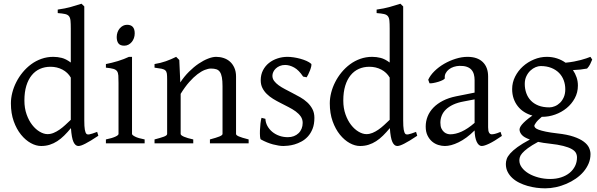

<svg xmlns="http://www.w3.org/2000/svg" viewBox="-20 -777 3236 1041"><path d="M363.8 -132.8V-356.4Q347.7 -384.3 318.4 -399.7Q289.1 -415 253.9 -415Q222.7 -415 196.8 -403.6Q170.9 -392.1 152.1 -369.1Q133.3 -346.2 122.8 -312Q112.3 -277.8 112.3 -231.9Q112.3 -190.4 124.3 -156.7Q136.2 -123 154.8 -99.4Q173.3 -75.7 195.6 -62.7Q217.8 -49.8 237.8 -49.8Q254.4 -49.8 270.5 -56.4Q286.6 -63 302.5 -74Q318.4 -85 333.5 -98.9Q348.6 -112.8 363.8 -127.4ZM513.2 -41Q490.7 -25.9 473.4 -15.4Q456.1 -4.9 443.1 1.7Q430.2 8.3 420.9 11.5Q411.6 14.6 404.8 14.6Q388.7 14.6 378.4 -7.3Q368.2 -29.3 364.7 -82.5Q346.2 -60.1 327.9 -42Q309.6 -23.9 290.3 -11.5Q271 1 249.5 7.8Q228 14.6 203.1 14.6Q175.8 14.6 147 -1.2Q118.2 -17.1 94 -46.9Q69.8 -76.7 54.4 -119.6Q39.1 -162.6 39.1 -216.8Q39.1 -244.6 46.6 -274.4Q54.2 -304.2 68.4 -332Q82.5 -359.9 103 -384.8Q123.5 -409.7 148.9 -428.5Q174.3 -447.3 204.6 -458Q234.9 -468.8 269 -468.8Q292 -468.8 314.7 -463.1Q337.4 -457.5 363.8 -438V-622.1Q363.8 -648.9 362.3 -664.8Q360.8 -680.7 354 -689.2Q347.2 -697.8 333 -700.9Q318.8 -704.1 293 -706.1V-725.1Q333 -730.5 364.7 -739.5Q396.5 -748.5 421.9 -756.8L437 -742.2V-124Q437 -106.9 437.7 -94.7Q438.5 -82.5 439.9 -74.2Q441.4 -65.9 443.4 -60.5Q445.3 -55.2 448.2 -51.8Q452.6 -46.4 465.1 -48.6Q477.5 -50.8 506.8 -62L513.2 -41Z M710.4 -596.2Q710.4 -582.5 706.1 -570.3Q701.7 -558.1 694.1 -549.1Q686.5 -540 676.3 -534.7Q666 -529.3 653.8 -529.3Q631.8 -529.3 622.3 -541.5Q612.8 -553.7 612.8 -576.2Q612.8 -589.8 617.2 -602.1Q621.6 -614.3 629.4 -623.3Q637.2 -632.3 647.2 -637.5Q657.2 -642.6 668.9 -642.6Q710.4 -642.6 710.4 -596.2ZM554.2 0V-21Q587.4 -27.8 605 -35.9Q622.6 -43.9 622.6 -50.8V-327.1Q622.6 -352.1 621.6 -367.4Q620.6 -382.8 614.3 -391.4Q607.9 -399.9 594 -403.8Q580.1 -407.7 554.2 -410.2V-429.7Q569.3 -432.6 586.2 -436.8Q603 -440.9 619.6 -446Q636.2 -451.2 651.4 -457Q666.5 -462.9 679.2 -468.8H695.8V-50.8Q695.8 -44.9 712.2 -36.4Q728.5 -27.8 764.2 -21V0Z M1118.2 0V-21Q1153.3 -30.3 1169.9 -37.1Q1186.5 -43.9 1186.5 -50.8V-309.1Q1186.5 -338.9 1183.1 -357.4Q1179.7 -376 1172.4 -386.7Q1165 -397.5 1153.1 -401.4Q1141.1 -405.3 1124 -405.3Q1108.9 -405.3 1090.3 -397.9Q1071.8 -390.6 1050.5 -374.5Q1029.3 -358.4 1006.1 -332.3Q982.9 -306.2 959.5 -268.1V-50.8Q959.5 -43.5 977.8 -35.6Q996.1 -27.8 1027.8 -21V0H817.9V-21Q850.1 -29.3 868.2 -35.9Q886.2 -42.5 886.2 -50.8V-347.2Q886.2 -366.2 884.8 -377.4Q883.3 -388.7 876.7 -395Q870.1 -401.4 856.4 -404.3Q842.8 -407.2 817.9 -410.2V-429.7Q851.1 -435.1 879.4 -445.1Q907.7 -455.1 935.1 -468.8L952.1 -451.7L957.5 -330.1Q979 -362.8 1004.9 -388.4Q1030.8 -414.1 1057.1 -431.9Q1083.5 -449.7 1108.2 -459.2Q1132.8 -468.8 1151.9 -468.8Q1172.9 -468.8 1192.4 -462.4Q1211.9 -456.1 1226.8 -442.9Q1241.7 -429.7 1250.7 -409.4Q1259.8 -389.2 1259.8 -361.8V-50.8Q1259.8 -43.9 1274.7 -37.4Q1289.6 -30.8 1328.1 -21V0Z M1684.6 -138.2Q1684.6 -103.5 1674.8 -78.9Q1665 -54.2 1649.4 -37.1Q1633.8 -20 1614.7 -9.8Q1595.7 0.5 1577.1 5.9Q1558.6 11.2 1542.2 12.9Q1525.9 14.6 1516.6 14.6Q1493.2 14.6 1460.2 5.9Q1427.2 -2.9 1394.5 -21Q1391.1 -22.5 1389.9 -36.9Q1388.7 -51.3 1389.4 -70.1Q1390.1 -88.9 1392.3 -107.9Q1394.5 -127 1397.9 -138.2L1418.9 -132.8Q1419.9 -112.3 1429.7 -94.2Q1439.5 -76.2 1455.8 -62.5Q1472.2 -48.8 1493.9 -41Q1515.6 -33.2 1541 -33.2Q1558.6 -33.2 1573.2 -38.8Q1587.9 -44.4 1598.6 -54.7Q1609.4 -64.9 1615.2 -79.3Q1621.1 -93.8 1621.1 -110.8Q1621.1 -130.4 1610.6 -145.5Q1600.1 -160.6 1583 -173.1Q1565.9 -185.5 1544.2 -196.5Q1522.5 -207.5 1500 -219.2Q1479.5 -229.5 1460.4 -241.2Q1441.4 -252.9 1426.5 -267.6Q1411.6 -282.2 1402.6 -300.3Q1393.6 -318.4 1393.6 -341.8Q1393.6 -372.1 1405.8 -395.8Q1418 -419.4 1438.2 -435.5Q1458.5 -451.7 1484.6 -460.2Q1510.7 -468.8 1538.6 -468.8Q1553.7 -468.8 1572 -466.1Q1590.3 -463.4 1608.2 -458.5Q1626 -453.6 1641.6 -446.8Q1657.2 -439.9 1667 -431.2Q1669.9 -428.2 1667.7 -418Q1665.5 -407.7 1660.9 -395.5Q1656.2 -383.3 1650.9 -372.6Q1645.5 -361.8 1642.6 -357.9L1623.5 -361.8Q1600.1 -397 1575 -410.9Q1549.8 -424.8 1525.9 -424.8Q1509.8 -424.8 1497.1 -419.4Q1484.4 -414.1 1475.3 -405.5Q1466.3 -397 1461.7 -386.7Q1457 -376.5 1457 -366.2Q1457 -350.6 1466.3 -338.1Q1475.6 -325.7 1490.7 -314.7Q1505.9 -303.7 1525.1 -293.7Q1544.4 -283.7 1564.9 -272.9Q1585.9 -262.2 1607.4 -250Q1628.9 -237.8 1646 -221.9Q1663.1 -206.1 1673.8 -185.8Q1684.6 -165.5 1684.6 -138.2Z M2092.8 -132.8V-356.4Q2076.7 -384.3 2047.4 -399.7Q2018.1 -415 1982.9 -415Q1951.7 -415 1925.8 -403.6Q1899.9 -392.1 1881.1 -369.1Q1862.3 -346.2 1851.8 -312Q1841.3 -277.8 1841.3 -231.9Q1841.3 -190.4 1853.3 -156.7Q1865.2 -123 1883.8 -99.4Q1902.3 -75.7 1924.6 -62.7Q1946.8 -49.8 1966.8 -49.8Q1983.4 -49.8 1999.5 -56.4Q2015.6 -63 2031.5 -74Q2047.4 -85 2062.5 -98.9Q2077.6 -112.8 2092.8 -127.4ZM2242.2 -41Q2219.7 -25.9 2202.4 -15.4Q2185.1 -4.9 2172.1 1.7Q2159.2 8.3 2149.9 11.5Q2140.6 14.6 2133.8 14.6Q2117.7 14.6 2107.4 -7.3Q2097.2 -29.3 2093.8 -82.5Q2075.2 -60.1 2056.9 -42Q2038.6 -23.9 2019.3 -11.5Q2000 1 1978.5 7.8Q1957 14.6 1932.1 14.6Q1904.8 14.6 1876 -1.2Q1847.2 -17.1 1823 -46.9Q1798.8 -76.7 1783.4 -119.6Q1768.1 -162.6 1768.1 -216.8Q1768.1 -244.6 1775.6 -274.4Q1783.2 -304.2 1797.4 -332Q1811.5 -359.9 1832 -384.8Q1852.5 -409.7 1877.9 -428.5Q1903.3 -447.3 1933.6 -458Q1963.9 -468.8 1998 -468.8Q2021 -468.8 2043.7 -463.1Q2066.4 -457.5 2092.8 -438V-622.1Q2092.8 -648.9 2091.3 -664.8Q2089.8 -680.7 2083 -689.2Q2076.2 -697.8 2062 -700.9Q2047.9 -704.1 2022 -706.1V-725.1Q2062 -730.5 2093.8 -739.5Q2125.5 -748.5 2150.9 -756.8L2166 -742.2V-124Q2166 -106.9 2166.7 -94.7Q2167.5 -82.5 2168.9 -74.2Q2170.4 -65.9 2172.4 -60.5Q2174.3 -55.2 2177.2 -51.8Q2181.6 -46.4 2194.1 -48.6Q2206.5 -50.8 2235.8 -62L2242.2 -41Z M2420.9 -48.8Q2450.2 -48.8 2483.2 -63.7Q2516.1 -78.6 2553.2 -110.8V-238.3L2495.1 -227.1Q2461.9 -221.2 2437.7 -210Q2413.6 -198.7 2397.9 -183.6Q2382.3 -168.5 2375 -150.1Q2367.7 -131.8 2367.7 -111.8Q2367.7 -92.3 2373.5 -80.1Q2379.4 -67.9 2387.9 -60.8Q2396.5 -53.7 2405.5 -51.3Q2414.6 -48.8 2420.9 -48.8ZM2701.2 -40Q2659.7 -11.2 2632.6 1.7Q2605.5 14.6 2591.8 14.6Q2575.7 14.6 2564.9 -7.8Q2554.2 -30.3 2553.2 -69.8Q2531.2 -47.9 2509.3 -31.7Q2487.3 -15.6 2466.3 -5.4Q2445.3 4.9 2426.5 9.8Q2407.7 14.6 2392.1 14.6Q2374.5 14.6 2356 8.8Q2337.4 2.9 2322.5 -9.8Q2307.6 -22.5 2297.9 -42.5Q2288.1 -62.5 2288.1 -90.8Q2288.1 -119.6 2298.6 -145.8Q2309.1 -171.9 2329.8 -193.4Q2350.6 -214.8 2381.3 -230.7Q2412.1 -246.6 2453.1 -254.9L2553.2 -274.9V-342.8Q2553.2 -359.4 2549.3 -373.8Q2545.4 -388.2 2536.1 -398.7Q2526.9 -409.2 2511 -414.8Q2495.1 -420.4 2471.2 -419.9Q2455.6 -419.4 2440.4 -414.6Q2425.3 -409.7 2414.1 -400.9Q2402.8 -392.1 2396.5 -380.1Q2390.1 -368.2 2391.6 -353.5Q2392.1 -349.1 2381.6 -343.5Q2371.1 -337.9 2356.7 -333.5Q2342.3 -329.1 2328.4 -326.7Q2314.5 -324.2 2308.6 -325.7L2301.8 -344.7Q2313 -369.1 2335.9 -391.6Q2358.9 -414.1 2388.4 -431.2Q2418 -448.2 2450.9 -458.5Q2483.9 -468.8 2514.6 -468.8Q2568.4 -468.8 2597.4 -440.7Q2626.5 -412.6 2626.5 -362.3V-86.9Q2626.5 -66.4 2631.8 -57.6Q2637.2 -48.8 2646 -48.8Q2652.8 -48.8 2663.6 -51.3Q2674.3 -53.7 2693.8 -62L2701.2 -40Z M3044.9 -293Q3044.9 -318.8 3036.4 -341.8Q3027.8 -364.7 3011 -381.8Q2994.1 -398.9 2969 -408.9Q2943.8 -418.9 2911.1 -418.9Q2898.9 -418.9 2884 -412.8Q2869.1 -406.7 2856 -394.5Q2842.8 -382.3 2834 -364Q2825.2 -345.7 2825.2 -321.8Q2825.2 -295.9 2833.3 -272.7Q2841.3 -249.5 2857.7 -232.2Q2874 -214.8 2899.2 -204.8Q2924.3 -194.8 2959 -194.8Q2973.1 -194.8 2988.5 -201.2Q3003.9 -207.5 3016.4 -219.7Q3028.8 -231.9 3036.9 -250.2Q3044.9 -268.6 3044.9 -293ZM2960.9 2Q2942.4 0 2926.8 -2.4Q2911.1 -4.9 2897.5 -7.8Q2862.3 11.2 2842 26.4Q2821.8 41.5 2811.5 53.5Q2801.3 65.4 2798.6 75.2Q2795.9 85 2795.9 92.8Q2795.9 113.3 2809.6 131.6Q2823.2 149.9 2846.2 163.6Q2869.1 177.2 2899.4 185.3Q2929.7 193.4 2962.9 193.4Q2995.6 193.4 3022.5 184.6Q3049.3 175.8 3068.4 160.2Q3087.4 144.5 3097.9 123.3Q3108.4 102.1 3108.4 76.7Q3108.4 63 3102.1 51.5Q3095.7 40 3079.1 30.8Q3062.5 21.5 3033.9 14.2Q3005.4 6.8 2960.9 2ZM3113.3 -313Q3113.3 -275.4 3096.4 -244.4Q3079.6 -213.4 3052.2 -190.9Q3024.9 -168.5 2990.2 -156Q2955.6 -143.6 2919.9 -143.6H2917.5Q2894.5 -124.5 2885.7 -111.6Q2877 -98.6 2877 -95.7Q2877 -89.8 2882.1 -84.2Q2887.2 -78.6 2901.1 -73.5Q2915 -68.4 2939.5 -63.2Q2963.9 -58.1 3002 -53.7Q3055.2 -47.9 3089.8 -36.1Q3124.5 -24.4 3145 -9Q3165.5 6.3 3173.6 23.9Q3181.6 41.5 3181.6 58.6Q3181.6 85.4 3171.4 109.6Q3161.1 133.8 3143.6 154.3Q3126 174.8 3102.1 191.4Q3078.1 208 3050.8 219.7Q3023.4 231.4 2994.1 237.8Q2964.8 244.1 2936 244.1Q2913.1 244.1 2888.7 241Q2864.3 237.8 2840.3 231Q2816.4 224.1 2795.2 213.6Q2773.9 203.1 2757.8 188.2Q2741.7 173.3 2732.2 154.5Q2722.7 135.7 2722.7 111.8Q2722.7 99.1 2727.3 85.2Q2731.9 71.3 2746.1 55.2Q2760.3 39.1 2785.6 20.5Q2811 2 2853 -20.5Q2821.3 -31.7 2809.1 -45.9Q2796.9 -60.1 2796.9 -74.7Q2796.9 -78.6 2799.3 -85.2Q2801.8 -91.8 2809.3 -101.1Q2816.9 -110.4 2830.6 -122.6Q2844.2 -134.8 2866.7 -150.4Q2841.8 -157.2 2821.5 -170.2Q2801.3 -183.1 2786.9 -201.7Q2772.5 -220.2 2764.6 -243.4Q2756.8 -266.6 2756.8 -293.9Q2756.8 -329.6 2772.9 -361.6Q2789.1 -393.6 2815.4 -417.2Q2841.8 -440.9 2875.5 -454.8Q2909.2 -468.8 2944.8 -468.8Q2974.1 -468.8 2999.8 -460.4Q3025.4 -452.1 3046.4 -437Q3071.8 -439.5 3092.3 -443.4Q3112.8 -447.3 3129.2 -451.7Q3145.5 -456.1 3158.2 -460.4Q3170.9 -464.8 3181.2 -468.8L3190.9 -454.1Q3185.1 -440.4 3179.7 -429Q3174.3 -417.5 3163.1 -405.3Q3144.5 -401.9 3126.7 -399.9Q3108.9 -397.9 3086.4 -397Q3099.1 -378.4 3106.2 -357.4Q3113.3 -336.4 3113.3 -313Z"/></svg>

Font: GentiumAlt
Style: Regular
Weight: 400
Designer: J. Victor Gaultney
Version: Version 1.02; 2005; OFL release